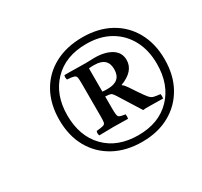

<svg xmlns="http://www.w3.org/2000/svg" viewBox="-107 -905 788 750"><g transform="rotate(-30 287.5 -529.5)"><path d="M339 -294Q267 -294 213 -323.5Q159 -353 129.5 -406Q100 -459 100 -530Q100 -601 129.5 -654Q159 -707 213 -736Q267 -765 339 -765Q410 -765 463 -736Q516 -707 545.5 -654Q575 -601 575 -530Q575 -459 545.5 -406Q516 -353 463 -323.5Q410 -294 339 -294ZM339 -324Q431 -324 485.5 -380Q540 -436 540 -530Q540 -591 515.5 -637Q491 -683 446 -709Q401 -735 339 -735Q245 -735 190.5 -678.5Q136 -622 136 -530Q136 -436 190.5 -380Q245 -324 339 -324ZM314 -519 301 -520V-465Q301 -435 305.5 -429Q310 -423 335 -420Q337 -411 335 -400Q319 -400 300 -400.5Q281 -401 270 -401Q261 -401 241 -400.5Q221 -400 205 -400Q201 -411 205 -420Q226 -422 235 -424.5Q244 -427 245.5 -435Q247 -443 247 -460V-608Q247 -628 245.5 -636.5Q244 -645 235 -648Q226 -651 205 -652Q201 -663 205 -672Q218 -672 229 -672Q240 -672 256.5 -671.5Q273 -671 301 -671Q314 -671 323.5 -671.5Q333 -672 340 -672Q387 -672 416 -654Q445 -636 445 -602Q445 -552 379 -527V-526Q385 -522 389 -517Q393 -512 398 -505L420 -472Q436 -448 445 -437.5Q454 -427 464 -424.5Q474 -422 493 -420Q495 -411 493 -400Q487 -400 466.5 -400.5Q446 -401 429 -401Q422 -401 415.5 -401Q409 -401 403 -400L341 -499Q334 -510 329.5 -514Q325 -518 314 -519ZM301 -542Q308 -541 313.5 -541Q319 -541 325 -541Q385 -541 385 -595Q385 -648 326 -648Q321 -648 315 -648Q309 -648 301 -647Z"/></g></svg>

Font: Tiro Kannada
Style: Italic
Weight: 400
Italic angle: -11°
Designer: Kannada: John Hudson & Fiona Ross, assisted by Kaja Sojewska. Latin: John Hudson with Paul Hanslow, assisted by Kaja Soj
Foundry: Tiro Typeworks Ltd.
Version: Version 1.52